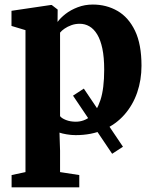

<svg xmlns="http://www.w3.org/2000/svg" viewBox="-20 -583 674 844"><path d="M473 93 301 -162.5 348.5 -193.5 520.5 62ZM31 240.5V186.5L92 173.5V-450.5L30.5 -469V-535.5L203 -561H207.5L233.5 -541L233 -486.5Q245.5 -504 268.2 -521.8Q291 -539.5 321.8 -551.2Q352.5 -563 388 -563Q448 -563 496.5 -535Q545 -507 573.5 -447.8Q602 -388.5 602 -294Q602 -231.5 583 -176.2Q564 -121 526.8 -78.8Q489.5 -36.5 435.8 -12.8Q382 11 312.5 11Q293 11 272.8 7.5Q252.5 4 241.5 0L244 79.5V173.5L328.5 186.5V240.5ZM313 -48Q348.5 -48 376.8 -70.5Q405 -93 421.5 -143.2Q438 -193.5 438 -276.5Q438 -331 430 -369.2Q422 -407.5 407.2 -431.8Q392.5 -456 373 -467.2Q353.5 -478.5 330.5 -478.5Q310.5 -478.5 293.5 -472.2Q276.5 -466 263.8 -457.2Q251 -448.5 244 -439.5V-72.5Q251 -63 270 -55.5Q289 -48 313 -48Z"/></svg>

Font: Merriweather 36pt ExtraBold
Style: Regular
Weight: 800
Designer: Eben Sorkin
Foundry: Eben Sorkin
Version: Version 2.100